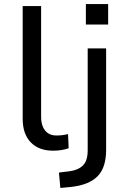

<svg xmlns="http://www.w3.org/2000/svg" viewBox="-20 -735 624 948"><path d="M242 9Q171 9 131.5 -32.5Q92 -74 92 -148V-705H183V-158Q183 -129 192 -108.5Q201 -88 217.5 -77Q234 -66 258 -66Q272 -66 286 -67.5Q300 -69 316 -73L319 -3Q301 3 283 6Q265 9 242 9ZM404 -614V-715H514V-614ZM278 193 271 117 320 111Q364 106 388.5 83Q413 60 413 7V-496H504V5Q504 47 494 79.5Q484 112 463 134Q442 156 409 169.5Q376 183 331 188Z"/></svg>

Font: Nunito Sans 7pt
Style: Regular
Weight: 400
Designer: Vernon Adams
Foundry: Vernon Adams
Version: Version 3.101;gftools[0.9.27]